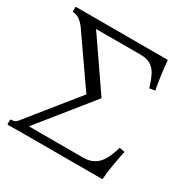

<svg xmlns="http://www.w3.org/2000/svg" viewBox="-149 -778 893 912"><g transform="rotate(30 297.0 -322.5)"><path d="M392 -603C467 -603 485 -554 507 -485L537 -490C529 -531 520 -592 516 -646H123H12L10 -645V-620L12 -618C26 -618 51 -612 78 -576L263 -310L261 -309L45 -41C36 -29 23 -28 11 -28L9 -25V-1L11 1L101 0H530C534 -56 545 -113 556 -165L526 -170C506 -98 477 -43 400 -43H102L333 -330L334 -331L147 -603Z"/></g></svg>

Font: Linux Libertine O C
Style: Regular
Weight: 400
Designer: Philipp H. Poll
Foundry: Philipp H. Poll
Version: Version 4.0.3